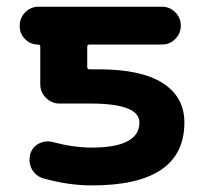

<svg xmlns="http://www.w3.org/2000/svg" viewBox="-20 -566 604 575"><path d="M253.9 -124Q397.5 -124 397.5 -199.2Q397.5 -254.9 255.9 -255.9H158.2Q134.8 -255.9 117.7 -272.9Q100.6 -290 100.6 -313.5V-425.8Q100.6 -432.6 93.8 -432.6Q71.3 -432.6 55.2 -448.7Q39.1 -464.8 39.1 -487.3V-489.3Q39.1 -512.7 55.7 -529.3Q72.3 -545.9 95.7 -545.9H464.8Q488.3 -545.9 504.9 -529.3Q521.5 -512.7 521.5 -489.3Q521.5 -465.8 504.9 -449.2Q488.3 -432.6 464.8 -432.6H248Q241.2 -432.6 241.2 -425.8V-365.2Q241.2 -358.4 248 -358.4H275.4Q403.3 -358.4 467.8 -316.9Q532.2 -275.4 532.2 -199.2Q532.2 -10.7 254.9 -10.7Q184.6 -10.7 108.4 -32.2Q86.9 -39.1 75.2 -59.6Q68.4 -73.2 68.4 -86.9Q68.4 -94.7 70.3 -103.5Q76.2 -125 95.7 -135.7Q109.4 -142.6 123 -142.6Q129.9 -142.6 137.7 -140.6Q201.2 -124 253.9 -124Z"/></svg>

Font: Gen Jyuu Gothic P Bold
Style: Bold
Weight: 700
Designer: [Source Han Sans]
Ryoko NISHIZUKA  (kana & ideographs); Paul D. Hunt (Latin, Greek & Cyrillic); Wenlong ZHANG  (bopomofo
Version: Version 1.002.20150607